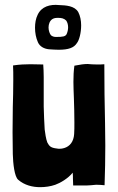

<svg xmlns="http://www.w3.org/2000/svg" viewBox="-20 -769 490 795"><path d="M146 6C167 6 189 3 209 -4C229 -11 262 -30 281 -54C282 -45 282 -36 282 -29L283 -1H314C354 0 370 -4 378 -4C386 -4 406 -3 413 -2C415 -58 416 -112 416 -166C416 -197 415 -227 415 -257C413 -339 412 -421 412 -503C402 -502 392 -502 383 -502C367 -502 354 -503 343 -504C329 -504 313 -502 288 -497C285 -475 284 -455 284 -430C284 -410 285 -388 286 -361C287 -334 288 -292 288 -262C288 -245 288 -228 287 -214C285 -182 269 -163 246 -156C240 -154 233 -153 227 -153C223 -153 220 -153 216 -154C188 -157 184 -165 176 -179C170 -194 167 -218 165 -233C164 -246 161 -311 161 -328V-364V-450C161 -469 160 -487 159 -502C141 -502 124 -503 106 -503C84 -503 61 -502 34 -498C35 -482 35 -461 35 -438C35 -400 34 -358 33 -326C33 -306 32 -258 32 -221C32 -184 33 -148 33 -131C34 -91 40 -38 55 -25C81 -2 115 6 146 6ZM223 -563C263 -563 286 -571 298 -590C308 -602 316 -633 316 -664C316 -684 312 -704 304 -719C289 -745 253 -747 225 -748C187 -752 152 -742 136 -708C128 -692 125 -673 125 -654C125 -633 129 -612 137 -594C145 -576 163 -567 182 -565C197 -564 211 -563 223 -563ZM212 -616C204 -616 197 -618 191 -623C186 -629 181 -642 181 -655C181 -669 186 -683 197 -690C205 -695 213 -695 222 -695C234 -695 245 -693 254 -684C259 -677 262 -667 262 -656C262 -647 260 -637 256 -628C251 -618 241 -616 212 -616Z"/></svg>

Font: Londrina Solid CC
Style: CC
Weight: 400
Designer: Marcelo Magalhaes
Foundry: Tipos Pereira
Version: Version 1.003;FEAKit 1.0